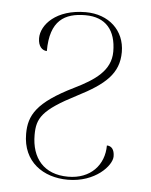

<svg xmlns="http://www.w3.org/2000/svg" viewBox="-45 -580 495 629"><g transform="rotate(5 202.5 -266.0)"><path d="M201 10C291 10 344 -49 344 -79C344 -102 334 -113 319 -113C319 -49 275 0 201 0C121 0 80 -51 80 -127C80 -182 96 -210 207 -267C297 -313 341 -351 341 -422C341 -493 288 -542 212 -542C115 -542 67 -488 67 -444C67 -417 81 -404 96 -404C96 -505 144 -532 212 -532C279 -532 313 -491 313 -421C313 -358 261 -324 196 -292C76 -233 52 -189 52 -128C52 -36 120 10 201 10Z"/></g></svg>

Font: Noto Serif Display Thin
Style: Regular
Weight: 100
Designer: Monotype Design Team
Foundry: Monotype Imaging Inc.
Version: Version 2.009